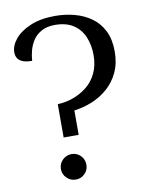

<svg xmlns="http://www.w3.org/2000/svg" viewBox="-84 -794 676 868"><g transform="rotate(-10 254.0 -359.5)"><path d="M172 -184V-337Q206 -338 241 -350Q276 -362 305.5 -385Q335 -408 352.5 -444Q370 -480 370 -528Q370 -573 354.5 -610.5Q339 -648 306 -670Q273 -692 221 -692Q184 -692 159 -678Q134 -664 120 -642.5Q106 -621 99.5 -596Q93 -571 92 -550Q64 -550 48 -557Q32 -564 25.5 -575.5Q19 -587 19 -601Q19 -632 43.5 -662Q68 -692 115 -712Q162 -732 229 -732Q276 -732 318.5 -720.5Q361 -709 394.5 -685Q428 -661 447.5 -622Q467 -583 467 -527Q467 -473 447.5 -431.5Q428 -390 395 -361.5Q362 -333 322 -317Q282 -301 241 -296V-184ZM194 13Q170 13 152.5 -4Q135 -21 135 -45Q135 -70 152.5 -87Q170 -104 194 -104Q218 -104 235 -87Q252 -70 252 -45Q252 -21 235 -4Q218 13 194 13Z"/></g></svg>

Font: Arima Medium
Style: Regular
Weight: 500
Designer: Joana Correia and Natanael Gama
Foundry: NDISCOVER
Version: Version 1.101;gftools[0.9.23]